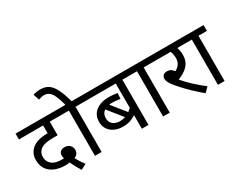

<svg xmlns="http://www.w3.org/2000/svg" viewBox="-112 -1432 2516 2026"><g transform="rotate(-30 1145.5 -419.0)"><path d="M413 58Q392 24 373 -11Q354 -46 342 -73Q330 -71 316 -69.5Q302 -68 287 -68Q245 -68 202.5 -78.5Q160 -89 124.5 -112.5Q89 -136 67.5 -175.5Q46 -215 46 -272Q46 -316 61.5 -347.5Q77 -379 102 -401Q135 -430 183 -443Q231 -456 290 -456H295V-551H0V-622H534V-551H376V-385H327Q269 -385 233.5 -378Q198 -371 173 -355Q151 -340 138.5 -317Q126 -294 126 -262Q126 -209 165.5 -174.5Q205 -140 287 -140Q293 -140 299 -140Q305 -140 312 -141Q306 -161 306 -176Q306 -211 327 -225.5Q348 -240 373 -240Q416 -240 438.5 -215.5Q461 -191 461 -162Q461 -130 446.5 -112.5Q432 -95 410 -86Q422 -62 438.5 -36.5Q455 -11 480 24Z M690 -551V0H609V-551H520V-622H793V-551ZM610 -615Q589 -694 568.5 -739.5Q548 -785 523 -804Q498 -823 464 -823Q442 -823 425 -818.5Q408 -814 394 -809L370 -882Q409 -896 461 -896Q515 -896 554.5 -870.5Q594 -845 625.5 -783.5Q657 -722 685 -615Z M1364 -551H1261V0H1180V-165Q1153 -147 1114.5 -132.5Q1076 -118 1020 -118Q964 -118 919.5 -139Q875 -160 850 -197.5Q825 -235 825 -286Q825 -372 885.5 -418Q946 -464 1044 -464Q1058 -464 1078 -462.5Q1098 -461 1117.5 -459Q1137 -457 1148 -454L1142 -385Q1122 -389 1097 -392Q1072 -395 1047 -395Q1027 -395 1009 -392L1144 -224Q1163 -238 1180 -256V-551H779V-622H1364ZM906 -287Q906 -235 939.5 -209.5Q973 -184 1021 -184Q1039 -184 1055.5 -187Q1072 -190 1087 -195L947 -370Q906 -342 906 -287Z M1520 -551V0H1439V-551H1350V-622H1623V-551Z M2004 -42 1950 12Q1891 -37 1839 -87Q1787 -137 1747 -181Q1707 -225 1684 -256Q1662 -287 1655.5 -305Q1649 -323 1649 -340Q1649 -359 1664 -376Q1679 -393 1713 -393Q1738 -393 1756.5 -381.5Q1775 -370 1790 -349Q1829 -369 1847 -399Q1865 -429 1865 -468Q1865 -491 1860 -513.5Q1855 -536 1848 -551H1609V-622H2033V-551H1929Q1945 -516 1945 -458Q1945 -403 1923 -365Q1901 -327 1863 -300.5Q1825 -274 1776 -254Q1821 -202 1880.5 -146.5Q1940 -91 2004 -42Z M2188 -551V0H2107V-551H2018V-622H2291V-551Z"/></g></svg>

Font: Noto Sans Historical
Style: Regular
Weight: 400
Designer: Monotype Design Team
Foundry: Monotype Imaging Inc.
Version: Version 2.013; ttfautohint (v1.8.4.7-5d5b)